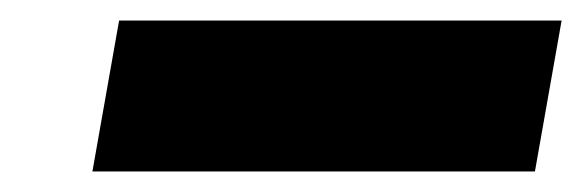

<svg xmlns="http://www.w3.org/2000/svg" viewBox="-20 -789 567 187"><path d="M70 -622 96 -769H527L501 -622Z"/></svg>

Font: Poppins Black
Style: Italic
Weight: 900
Italic angle: -10°
Designer: Ninad Kale (Devanagari), Jonny Pinhorn (Latin)
Foundry: Indian Type Foundry
Version: Version 3.200;PS 1.000;hotconv 16.6.54;makeotf.lib2.5.65590